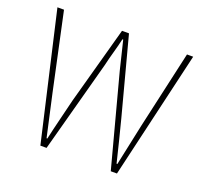

<svg xmlns="http://www.w3.org/2000/svg" viewBox="-115 -796 995 933"><g transform="rotate(20 382.0 -330.0)"><path d="M182 0 30 -660H64L150 -260Q162 -206 174 -152Q186 -98 198 -44H202Q214 -98 227.5 -152Q241 -206 254 -260L364 -660H400L506 -260Q520 -206 533.5 -152Q547 -98 560 -44H564Q576 -98 587 -152Q598 -206 610 -260L700 -660H732L578 0H546L420 -474Q411 -513 402 -548Q393 -583 384 -622H380Q371 -583 361 -548Q351 -513 342 -474L214 0Z"/></g></svg>

Font: Source Sans 3 Variable
Style: Regular
Weight: 200
Designer: Paul D. Hunt
Foundry: Adobe Systems Incorporated
Version: Version 3.026